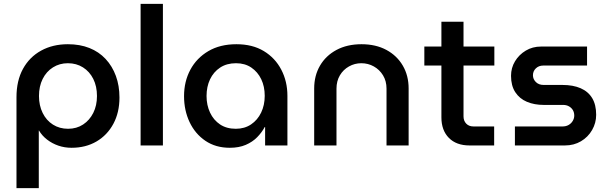

<svg xmlns="http://www.w3.org/2000/svg" viewBox="-20 -750 3139 990"><path d="M330 -522Q392 -522 441 -502.5Q490 -483 524.5 -446Q559 -409 577.5 -358.5Q596 -308 596 -247Q596 -170 564.5 -111.5Q533 -53 477.5 -20.5Q422 12 349 12Q313 12 281 1Q249 -10 223 -30Q197 -50 181 -77H180V220H65V-249Q65 -334 98.5 -395Q132 -456 192 -489Q252 -522 330 -522ZM330 -424Q287 -424 253 -402.5Q219 -381 200 -343Q181 -305 181 -255Q181 -206 200 -167.5Q219 -129 253 -107.5Q287 -86 331 -86Q375 -86 408.5 -108Q442 -130 461 -168Q480 -206 480 -255Q480 -305 461 -343Q442 -381 408 -402.5Q374 -424 330 -424Z M705 0V-730H820V0Z M1165 12Q1092 12 1039 -24Q986 -60 957.5 -120.5Q929 -181 929 -254Q929 -330 961.5 -390.5Q994 -451 1054.5 -486.5Q1115 -522 1199 -522Q1282 -522 1340.5 -486.5Q1399 -451 1430.5 -390.5Q1462 -330 1462 -256V0H1347V-95H1345Q1330 -67 1306 -42.5Q1282 -18 1247 -3Q1212 12 1165 12ZM1196 -86Q1241 -86 1274.5 -108.5Q1308 -131 1326.5 -169.5Q1345 -208 1345 -256Q1345 -304 1327 -341.5Q1309 -379 1276 -401.5Q1243 -424 1197 -424Q1149 -424 1115 -401.5Q1081 -379 1063 -341Q1045 -303 1045 -255Q1045 -208 1063 -169.5Q1081 -131 1114.5 -108.5Q1148 -86 1196 -86Z M1600 0V-294Q1600 -360 1630 -411.5Q1660 -463 1715 -492.5Q1770 -522 1844 -522Q1918 -522 1972.5 -492.5Q2027 -463 2057 -411.5Q2087 -360 2087 -294V0H1973V-293Q1973 -332 1955 -361.5Q1937 -391 1907.5 -407.5Q1878 -424 1843 -424Q1809 -424 1779.5 -407.5Q1750 -391 1732.5 -361.5Q1715 -332 1715 -293V0Z M2401 0Q2333 0 2294.5 -39Q2256 -78 2256 -145V-638H2370V-150Q2370 -127 2384 -112.5Q2398 -98 2421 -98H2528V0ZM2168 -412V-510H2529V-412Z M2635 0V-98H2881Q2899 -98 2912.5 -106Q2926 -114 2933.5 -127Q2941 -140 2941 -154Q2941 -170 2934 -182Q2927 -194 2914 -201.5Q2901 -209 2884 -209H2784Q2735 -209 2697 -225Q2659 -241 2637 -274.5Q2615 -308 2615 -359Q2615 -400 2635.5 -434Q2656 -468 2691 -489Q2726 -510 2770 -510H3007V-412H2781Q2758 -412 2743 -397.5Q2728 -383 2728 -362Q2728 -342 2743 -327Q2758 -312 2783 -312H2880Q2935 -312 2974 -295Q3013 -278 3033.5 -244Q3054 -210 3054 -158Q3054 -116 3033 -79.5Q3012 -43 2975.5 -21.5Q2939 0 2893 0Z"/></svg>

Font: MuseoModerno Thin Medium
Style: Regular
Weight: 500
Version: Version 1.003